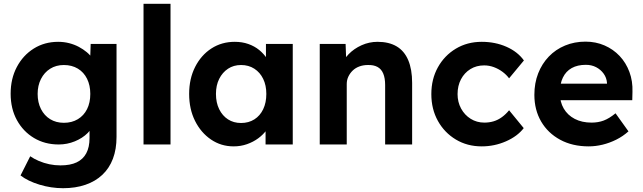

<svg xmlns="http://www.w3.org/2000/svg" viewBox="-20 -760 3381 1010"><path d="M88 163 139 62Q159 76 185 87Q211 98 239.5 104Q268 110 298 110Q350 110 383.5 94Q417 78 434 46Q451 14 451 -34V-126L475 -121Q469 -88 441.5 -60.5Q414 -33 373.5 -16.5Q333 0 289 0Q216 0 159 -34Q102 -68 69 -128Q36 -188 36 -267Q36 -346 68.5 -407.5Q101 -469 157.5 -504.5Q214 -540 286 -540Q316 -540 343.5 -533Q371 -526 394.5 -513.5Q418 -501 436.5 -485.5Q455 -470 467 -452Q479 -434 482 -416L453 -408L457 -529H593V-40Q593 25 574 75Q555 125 518.5 159.5Q482 194 429.5 212Q377 230 312 230Q249 230 188 211.5Q127 193 88 163ZM455 -266Q455 -311 438 -345.5Q421 -380 389.5 -399Q358 -418 316 -418Q275 -418 244 -398.5Q213 -379 195.5 -344.5Q178 -310 178 -266Q178 -221 195.5 -186.5Q213 -152 244 -133Q275 -114 316 -114Q358 -114 389.5 -133Q421 -152 438 -186Q455 -220 455 -266Z M735 0V-740H877V0Z M975 -266Q975 -346 1006.5 -408Q1038 -470 1092 -505Q1146 -540 1215 -540Q1254 -540 1286.5 -528.5Q1319 -517 1343.5 -497Q1368 -477 1385 -451Q1402 -425 1409 -395L1379 -400V-529H1520V0H1377V-127L1409 -130Q1401 -102 1383 -77Q1365 -52 1338.5 -32.5Q1312 -13 1279 -1.5Q1246 10 1209 10Q1143 10 1090 -26Q1037 -62 1006 -124Q975 -186 975 -266ZM1381 -266Q1381 -311 1364.5 -345Q1348 -379 1318 -398.5Q1288 -418 1248 -418Q1209 -418 1179.5 -398.5Q1150 -379 1133 -345Q1116 -311 1116 -266Q1116 -220 1133 -185.5Q1150 -151 1179.5 -132Q1209 -113 1248 -113Q1288 -113 1318 -132Q1348 -151 1364.5 -185.5Q1381 -220 1381 -266Z M1662 -529H1798L1802 -421L1774 -409Q1785 -445 1813.5 -474.5Q1842 -504 1882 -522Q1922 -540 1966 -540Q2026 -540 2066.5 -516Q2107 -492 2127.5 -443.5Q2148 -395 2148 -324V0H2006V-313Q2006 -349 1996 -373Q1986 -397 1965.5 -408Q1945 -419 1915 -418Q1891 -418 1870.5 -410.5Q1850 -403 1835.5 -389Q1821 -375 1812.5 -357Q1804 -339 1804 -318V0H1734Q1711 0 1693 0Q1675 0 1662 0Z M2249 -265Q2249 -344 2283.5 -406Q2318 -468 2378 -504Q2438 -540 2514 -540Q2585 -540 2644 -514Q2703 -488 2736 -442L2658 -348Q2644 -367 2623 -382.5Q2602 -398 2577.5 -407Q2553 -416 2527 -416Q2486 -416 2454.5 -396.5Q2423 -377 2405 -343Q2387 -309 2387 -265Q2387 -223 2405.5 -189Q2424 -155 2456 -135Q2488 -115 2528 -115Q2554 -115 2577 -122Q2600 -129 2620.5 -144Q2641 -159 2658 -180L2735 -86Q2702 -43 2641.5 -16.5Q2581 10 2514 10Q2438 10 2378 -26Q2318 -62 2283.5 -124Q2249 -186 2249 -265Z M2791 -261Q2791 -323 2811 -374Q2831 -425 2867 -462.5Q2903 -500 2952.5 -520.5Q3002 -541 3060 -541Q3114 -541 3160 -521Q3206 -501 3239.5 -465.5Q3273 -430 3291 -381.5Q3309 -333 3307 -277L3306 -233H2881L2858 -320H3189L3173 -302V-324Q3171 -351 3155.5 -372.5Q3140 -394 3116 -406.5Q3092 -419 3062 -419Q3018 -419 2987.5 -402Q2957 -385 2941 -352Q2925 -319 2925 -272Q2925 -224 2945.5 -189Q2966 -154 3003.5 -134.5Q3041 -115 3092 -115Q3127 -115 3156 -126Q3185 -137 3218 -164L3286 -69Q3257 -43 3222 -25.5Q3187 -8 3150 1Q3113 10 3077 10Q2991 10 2926.5 -25Q2862 -60 2826.5 -121Q2791 -182 2791 -261Z"/></svg>

Font: Mach SemiBold
Style: Regular
Weight: 600
Version: Version 1.002